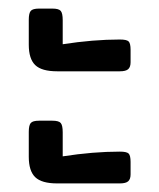

<svg xmlns="http://www.w3.org/2000/svg" viewBox="-20 -479 371 447"><path d="M47 -375V-433Q47 -448 51.5 -453.5Q56 -459 71 -459H102Q117 -459 121.5 -453.5Q126 -448 126 -432V-376Q197 -387 259 -387Q275 -387 279.5 -382.5Q284 -378 284 -363V-334Q284 -323 278.5 -318Q273 -313 259 -313H113Q77 -313 62 -327.5Q47 -342 47 -375ZM47 -114V-172Q47 -187 51.5 -192.5Q56 -198 71 -198H102Q117 -198 121.5 -192.5Q126 -187 126 -171V-115Q197 -126 259 -126Q275 -126 279.5 -121.5Q284 -117 284 -102V-73Q284 -62 278.5 -57Q273 -52 259 -52H113Q77 -52 62 -66.5Q47 -81 47 -114Z"/></svg>

Font: Mitr Light
Style: Regular
Weight: 300
Designer: Thanarat Vachiruckul
Foundry: Cadson Demak
Version: Version 1.002